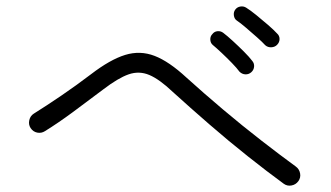

<svg xmlns="http://www.w3.org/2000/svg" viewBox="-20 -709 1040 603"><path d="M871 -132Q819 -170 758.5 -218Q698 -266 637.5 -318.5Q577 -371 523 -420Q481 -460 449 -473.5Q417 -487 384 -475.5Q351 -464 304 -428Q255 -391 209 -357Q163 -323 121 -297Q110 -290 97 -292.5Q84 -295 76 -307Q69 -318 72 -331.5Q75 -345 86 -352Q126 -377 173 -409Q220 -441 266 -476Q326 -522 373 -536.5Q420 -551 465.5 -533.5Q511 -516 566 -465Q619 -417 680 -365.5Q741 -314 801 -267.5Q861 -221 909 -186Q920 -178 922.5 -164.5Q925 -151 917 -140Q909 -129 895.5 -126.5Q882 -124 871 -132ZM813 -567Q804 -577 787 -592Q770 -607 752.5 -622Q735 -637 723 -645Q716 -650 714.5 -660.5Q713 -671 719 -679Q725 -687 735 -688.5Q745 -690 753 -685Q766 -677 784.5 -662Q803 -647 821.5 -631Q840 -615 850 -604Q858 -597 858 -586.5Q858 -576 850 -568Q843 -561 832 -560.5Q821 -560 813 -567ZM769 -482Q761 -475 750.5 -475.5Q740 -476 732 -484Q724 -495 708.5 -511Q693 -527 676 -543Q659 -559 648 -568Q641 -574 640.5 -584.5Q640 -595 647 -602Q653 -610 663 -611Q673 -612 681 -606Q693 -597 711 -580.5Q729 -564 746 -547Q763 -530 772 -518Q779 -510 778 -499.5Q777 -489 769 -482Z"/></svg>

Font: Zen Maru Gothic
Style: Regular
Weight: 400
Designer: Yoshimichi Ohira
Foundry: Positype
Version: Version 1.002